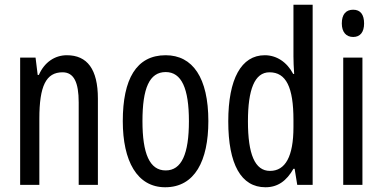

<svg xmlns="http://www.w3.org/2000/svg" viewBox="-20 -780 1614 810"><path d="M262 -547C211 -547 167 -517 144 -464H139L130 -537H65V0H146V-279C146 -417 174 -475 244 -475C292 -475 312 -432 312 -348V0H393V-364C393 -488 348 -547 262 -547Z M859 -269C859 -452 793 -547 679 -547C555 -547 498 -446 498 -269C498 -101 558 10 677 10C802 10 859 -102 859 -269ZM581 -269C581 -407 610 -476 679 -476C746 -476 777 -407 777 -269C777 -130 746 -61 679 -61C611 -61 581 -132 581 -269Z M1100 10C1152 10 1189 -17 1218 -68H1223L1234 0H1299V-760H1218V-542C1218 -521 1219 -498 1221 -468H1217C1190 -519 1146 -547 1097 -547C998 -547 943 -447 943 -268C943 -87 997 10 1100 10ZM1119 -59C1055 -59 1026 -130 1026 -268C1026 -402 1054 -475 1117 -475C1187 -475 1218 -412 1218 -274V-244C1218 -120 1184 -59 1119 -59Z M1470 -739C1439 -739 1422 -719 1422 -681C1422 -645 1440 -624 1470 -624C1500 -624 1516 -645 1516 -681C1516 -718 1501 -739 1470 -739ZM1509 -537H1428V0H1509Z"/></svg>

Font: Noto Sans Arabic UI XCn
Style: Regular
Weight: 400
Width: 2
Designer: Monotype Design Team, Nadine Chahine and Nizar Qandah
Foundry: Monotype Imaging Inc.
Version: Version 2.010